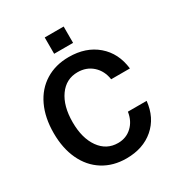

<svg xmlns="http://www.w3.org/2000/svg" viewBox="-163 -775 832 896"><g transform="rotate(-30 252.5 -327.0)"><path d="M259 13Q188 13 134.5 -20.5Q81 -54 52 -115.5Q23 -177 23 -259Q23 -342 52 -403.5Q81 -465 135 -498.5Q189 -532 261 -532Q353 -532 412.5 -481Q472 -430 482 -343H381Q374 -391 341.5 -420.5Q309 -450 261 -450Q199 -450 162 -398Q125 -346 125 -259Q125 -173 162 -121Q199 -69 261 -69Q305 -69 335.5 -97.5Q366 -126 373 -173H474Q465 -87 407 -37Q349 13 259 13ZM312 -667V-579H210V-667Z"/></g></svg>

Font: Non Bureau
Style: Regular
Weight: 400
Designer: Jona Saucedo
Foundry: Non Foundry
Version: Version 1.000; ttfautohint (v1.8.4)